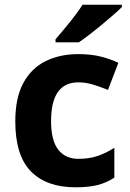

<svg xmlns="http://www.w3.org/2000/svg" viewBox="-20 -786 554 816"><path d="M300 10Q178 10 111.5 -57.5Q45 -125 45 -270Q45 -370 79 -433Q113 -496 173.5 -526Q234 -556 313 -556Q369 -556 410.5 -545Q452 -534 483 -519L439 -404Q404 -418 373.5 -427Q343 -436 313 -436Q197 -436 197 -271Q197 -189 227.5 -150Q258 -111 313 -111Q360 -111 396 -123.5Q432 -136 466 -158V-31Q432 -9 394.5 0.5Q357 10 300 10ZM498 -756Q484 -742 461 -722Q438 -702 411.5 -680Q385 -658 359.5 -638.5Q334 -619 315 -606H216V-619Q232 -638 253.5 -663.5Q275 -689 296 -716.5Q317 -744 331 -766H498Z"/></svg>

Font: Noto Sans Tai Tham
Style: Bold
Weight: 700
Designer: Monotype Design Team 2013. Revised by David WIlliams 2020
Foundry: Monotype Imaging Inc.
Version: Version 2.002; ttfautohint (v1.8.4.7-5d5b)